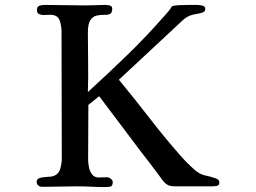

<svg xmlns="http://www.w3.org/2000/svg" viewBox="-20 -757 1040 780"><path d="M871 -14Q871 -4 861 -2Q851 0 843 0H694Q681 0 671 -2Q661 -4 650 -14Q641 -23 634 -33.5Q627 -44 619 -54Q603 -76 587 -96.5Q571 -117 554 -139L383 -366L339 -331Q339 -276 338.5 -219.5Q338 -163 338 -107Q338 -94 341.5 -77Q345 -60 354.5 -48Q364 -36 381 -36Q389 -36 397.5 -36.5Q406 -37 414 -37Q422 -37 430 -31Q438 -25 438 -17Q438 -1 428.5 1Q419 3 406 3Q378 3 349.5 1.5Q321 0 292 0Q257 0 222 1Q187 2 152 2Q142 2 135.5 -3.5Q129 -9 129 -19Q129 -31 143 -34.5Q157 -38 173.5 -38.5Q190 -39 198 -42Q219 -50 225 -72Q231 -94 231 -113Q231 -242 230.5 -370.5Q230 -499 230 -628Q230 -651 222.5 -673.5Q215 -696 186 -697Q179 -697 172 -696.5Q165 -696 157 -696Q147 -696 138.5 -700Q130 -704 130 -716Q130 -730 139.5 -733.5Q149 -737 161 -737Q203 -737 245 -736Q287 -735 329 -735Q349 -735 369 -736Q389 -737 409 -737Q417 -737 426.5 -734.5Q436 -732 436 -721Q436 -704 426 -700Q416 -696 401.5 -696.5Q387 -697 372 -693.5Q357 -690 347 -675Q337 -660 337 -624Q337 -564 338 -503.5Q339 -443 337 -383Q417 -456 495 -531.5Q573 -607 644 -688Q654 -699 663 -709.5Q672 -720 679 -732Q688 -735 707.5 -736Q727 -737 747.5 -737Q768 -737 780 -737Q788 -737 801 -734.5Q814 -732 814 -721Q814 -714 811 -711.5Q808 -709 803 -706Q790 -702 776.5 -700Q763 -698 750 -693Q740 -689 730.5 -681.5Q721 -674 713 -666L463 -433Q526 -357 586.5 -278.5Q647 -200 712 -126Q726 -110 741.5 -94.5Q757 -79 773 -65Q794 -48 812.5 -44.5Q831 -41 855 -33Q863 -30 867 -26.5Q871 -23 871 -14Z"/></svg>

Font: Kaisei HarunoUmi Medium
Style: Regular
Weight: 500
Designer: Font-Kai, 金井和夫
Foundry: KAZUO KANAI
Version: Version 5.003